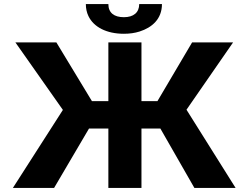

<svg xmlns="http://www.w3.org/2000/svg" viewBox="-20 -918 1217 938"><path d="M763.5 -290 929.6 0H1130.9L891.1 -382L1118.8 -711H918.6L749.2 -424H671.1V-711H509.4V-424H429.1L255.3 -711H55.1L287.2 -381L43 0H244.3L414.8 -290H509.4V0H671.1V-290ZM585.3 -834C537.5 -834 509.4 -855.4 509.4 -898H399.4C399.4 -876.7 403.6 -857.2 412 -839.5C437.7 -785.8 500.3 -753 585.3 -753C613.2 -753 638.7 -756.7 661.8 -764C722.6 -783.3 771.2 -825.2 771.2 -898H660.1C660.1 -856.6 632.2 -834 585.3 -834Z"/></svg>

Font: Asimov
Style: Wid
Weight: 500
Designer: Google
Version: Version 2.000980; 2014